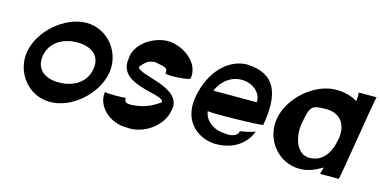

<svg xmlns="http://www.w3.org/2000/svg" viewBox="-65 -956 2538 1281"><g transform="rotate(15 1204.0 -316.0)"><path d="M77 -322C51 -174 159 -35 309 -35C460 -34 616 -174 642 -322C669 -468 560 -608 410 -608C262 -607 103 -469 77 -322ZM185 -322C201 -413 283 -466 385 -466C488 -466 550 -413 534 -322C519 -229 437 -176 334 -176C232 -175 169 -229 185 -322Z M648 -195C631 -97 728 -4 842 -3C973 12 1090 -86 1107 -183C1160 -363 814 -358 825 -419C849 -439 861 -473 924 -473C1004 -458 1011 -453 1005 -419C1022 -405 1174 -415 1177 -430C1196 -539 1078 -626 973 -631C868 -633 747 -554 743 -451C709 -255 1043 -287 1032 -226C1003 -205 950 -169 873 -160C796 -148 789 -169 793 -193C792 -189 658 -186 648 -195Z M1240 -319C1207 -132 1343 -50 1452 -50C1627 -50 1683 -176 1688 -203C1685 -188 1568 -173 1583 -173C1588 -149 1543 -125 1494 -134C1424 -134 1351 -178 1343 -250C1329 -239 1723 -247 1725 -256C1763 -473 1720 -608 1519 -617C1397 -617 1274 -510 1240 -319ZM1344 -390C1376 -464 1437 -509 1510 -509C1602 -508 1651 -439 1643 -390Z M1802 -321C1776 -175 1883 -35 2033 -35C2092 -35 2132 -53 2186 -84C2193 -84 2171 -38 2178 -38H2304C2311 -38 2401 -629 2408 -629H2282C2289 -629 2284 -576 2283 -569C2245 -594 2193 -608 2134 -608C1986 -607 1828 -469 1802 -321ZM1971 -335C1993 -457 2003 -466 2104 -466C2197 -466 2250 -404 2236 -301L2234 -291C2215 -187 2164 -123 2078 -123C1993 -122 1952 -229 1971 -335Z"/></g></svg>

Font: Ember
Style: Ita
Weight: 400
Designer: Stig
Foundry: Cannot Into Space Fonts
Version: Version 0.127